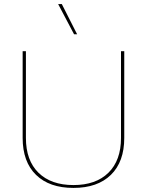

<svg xmlns="http://www.w3.org/2000/svg" viewBox="-20 -911 720 941"><path d="M358 -743H343L265 -891H283ZM589 -235Q589 -118 523.5 -54Q458 10 340 10Q222 10 156.5 -54Q91 -118 91 -235V-660H107V-235Q107 -125 168.5 -64.5Q230 -4 340 -4Q450 -4 511.5 -64.5Q573 -125 573 -235V-660H589Z"/></svg>

Font: Work Sans Hairline
Style: Regular
Weight: 400
Designer: Wei Huang
Foundry: Wei Huang
Version: Version 1.032